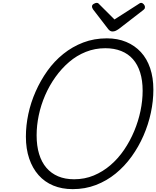

<svg xmlns="http://www.w3.org/2000/svg" viewBox="-20 -1303 1092 1342"><path d="M488 19Q413 19 352.5 -6Q292 -31 249.5 -79Q207 -127 184 -195Q161 -263 161 -348Q161 -426 178 -506Q195 -586 229 -663Q263 -740 311 -807.5Q359 -875 422.5 -926Q486 -977 562 -1006Q638 -1035 727 -1035Q802 -1035 862 -1010Q922 -985 964.5 -939Q1007 -893 1029.5 -826.5Q1052 -760 1052 -677Q1052 -597 1034.5 -515Q1017 -433 983 -355Q949 -277 900 -209Q851 -141 788.5 -90Q726 -39 650.5 -10Q575 19 488 19ZM498 -50Q572 -50 635.5 -76.5Q699 -103 752.5 -149Q806 -195 847.5 -256Q889 -317 918 -386.5Q947 -456 962 -528Q977 -600 977 -669Q977 -741 959.5 -796.5Q942 -852 909 -889.5Q876 -927 827 -946.5Q778 -966 716 -966Q644 -966 580 -940.5Q516 -915 463 -869.5Q410 -824 367.5 -764.5Q325 -705 295.5 -637Q266 -569 251 -497.5Q236 -426 236 -357Q236 -283 253.5 -226Q271 -169 304.5 -130Q338 -91 386.5 -70.5Q435 -50 498 -50ZM966 -1283Q976 -1283 984.5 -1273.5Q993 -1264 993 -1254Q993 -1246 990.5 -1242Q988 -1238 983 -1234L811 -1101Q798 -1092 788 -1087.5Q778 -1083 766 -1083Q756 -1083 748 -1088.5Q740 -1094 733 -1104L630 -1238Q626 -1245 624.5 -1249Q623 -1253 623 -1258Q623 -1269 635 -1276Q647 -1283 656 -1283Q664 -1283 668 -1279Q672 -1275 678 -1269L780 -1167L941 -1270Q948 -1274 954 -1278.5Q960 -1283 966 -1283Z"/></svg>

Font: Playwrite CO Light
Style: Regular
Weight: 300
Version: Version 1.002